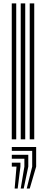

<svg xmlns="http://www.w3.org/2000/svg" viewBox="-20 -820 270 1130"><path d="M155 0V-800H181.5V0ZM49.2 0V-800H75.5V0ZM102 0V-800H128.5V0ZM137.2 289.8 169.5 160.5V68H49.5V45H192.8V160.5L155 289.8ZM66.2 289.8 77.2 160.5H49.5V137.5H100.2V160.5L84 289.8ZM101.8 289.8 123.5 160.5V114.2H49.5V91.2H146.5V160.5L119.5 289.8Z"/></svg>

Font: Big Shoulders Inline Text Thin ExtraBold
Style: Regular
Weight: 800
Version: Version 2.002